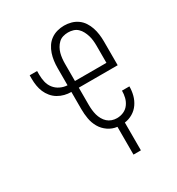

<svg xmlns="http://www.w3.org/2000/svg" viewBox="-165 -634 830 898"><g transform="rotate(-30 250.0 -185.5)"><path d="M294 157V7Q268 4 246 -11Q224 -26 211 -48.5Q198 -71 193.5 -97Q189 -123 189 -149V-242Q171 -242 153 -246.5Q135 -251 119 -260.5Q103 -270 91 -284.5Q79 -299 72 -315.5Q65 -332 62 -350.5Q59 -369 59 -387V-407H99V-387Q99 -367 103.5 -347.5Q108 -328 120 -312.5Q132 -297 150.5 -288Q169 -279 189 -278V-371Q189 -390 191.5 -409Q194 -428 200 -446Q206 -464 216.5 -480Q227 -496 242.5 -507Q258 -518 276.5 -523Q295 -528 314 -528Q333 -528 351.5 -523Q370 -518 385.5 -507Q401 -496 411.5 -480Q422 -464 428 -446Q434 -428 436.5 -409Q439 -390 439 -371V-242H229V-149Q229 -135 230.5 -121Q232 -107 235.5 -94Q239 -81 246 -68.5Q253 -56 263 -47Q273 -38 286 -33.5Q299 -29 313 -29Q332 -29 349 -36.5Q366 -44 377 -59Q388 -74 392.5 -92Q397 -110 397 -129H437Q437 -105 431 -82Q425 -59 411.5 -39.5Q398 -20 377.5 -8Q357 4 334 7V157ZM229 -278H399V-371Q399 -385 397.5 -399Q396 -413 392 -426Q388 -439 381.5 -451.5Q375 -464 365 -473.5Q355 -483 341.5 -487Q328 -491 314 -491Q300 -491 286.5 -487Q273 -483 263 -473.5Q253 -464 246 -451.5Q239 -439 235.5 -426Q232 -413 230.5 -399Q229 -385 229 -371Z"/></g></svg>

Font: Iosevka SS18 Extralight
Style: Regular
Weight: 200
Monospace: yes
Designer: Belleve Invis
Foundry: Belleve Invis
Version: Version 25.1.1; ttfautohint (v1.8.4)